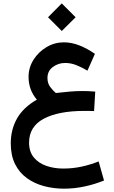

<svg xmlns="http://www.w3.org/2000/svg" viewBox="-20 -775 674 1132"><path d="M344.2 -754.9 425.8 -673.3 344.2 -592.3 263.2 -673.3ZM541.5 -234.9 534.7 -120.1Q515.1 -121.1 502.7 -121.1Q490.2 -121.1 477.5 -121.1Q324.7 -121.1 238 -75Q151.4 -28.8 151.4 65.9Q151.4 119.6 179.7 153.6Q208 187.5 253.9 203.1Q299.8 218.8 352.1 218.8Q409.2 218.8 461.7 207.3Q514.2 195.8 561.5 176.8L593.3 289.1Q539.1 311.5 478.3 324.5Q417.5 337.4 357.9 337.4Q295.9 337.4 239.3 322.3Q182.6 307.1 138.4 275.1Q94.2 243.2 68.8 192.4Q43.5 141.6 43.5 70.3Q43.5 -11.2 80.3 -76.4Q117.2 -141.6 197.3 -187.5Q148.4 -245.1 148.4 -321.8Q148.4 -376.5 177.7 -422.9Q207 -469.2 254.4 -497.3Q301.8 -525.4 356.4 -525.4Q401.4 -525.4 447.3 -507.6Q493.2 -489.7 539.6 -457.5L495.6 -358.4Q461.4 -378.4 429.7 -391.1Q397.9 -403.8 363.8 -403.8Q323.7 -403.8 291.7 -380.1Q259.8 -356.4 259.8 -314.9Q259.8 -283.7 276.6 -261.7Q293.5 -239.7 309.1 -226.6Q355.5 -231.9 392.1 -235.1Q428.7 -238.3 466.3 -238.3Q485.4 -238.3 502.2 -237.5Q519 -236.8 541.5 -234.9Z"/></svg>

Font: Vazirmatn FD NL SemiBold
Style: Regular
Weight: 600
Designer: Saber Rastikerdar
Foundry: Saber Rastikerdar
Version: Version 33.003